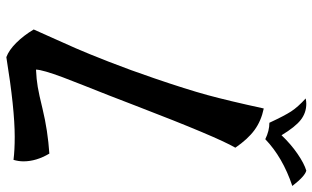

<svg xmlns="http://www.w3.org/2000/svg" viewBox="-214 -710 1004 617"><g transform="rotate(90 288.5 -401.0)"><path d="M473.1 -57.1Q498 -15.1 498 25.9Q498 42 493.2 58.1Q462.4 54.2 418.9 54.2Q329.1 54.2 163.1 81.1Q140.6 72.8 117.2 49.3Q93.8 25.9 74.2 -6.8Q78.6 -17.1 98.4 -60.8Q118.2 -104.5 134.5 -141.8Q150.9 -179.2 178 -248.5Q205.1 -317.9 231 -394Q266.6 -498 284.9 -564.9Q303.2 -631.8 328.1 -746.1Q368.2 -737.8 397.5 -716.3Q426.8 -694.8 454.1 -654.8Q419.4 -595.2 319.8 -335.9Q305.2 -296.9 285.6 -247.3Q266.1 -197.8 253.2 -165.5Q240.2 -133.3 228 -100.6Q215.8 -67.9 209.7 -46.6Q203.6 -25.4 203.1 -14.2Q234.4 -15.6 258.8 -19.8Q283.2 -23.9 329.1 -35.2Q399.4 -52.2 473.1 -57.1ZM426.8 -751Q399.9 -764.2 374 -764.2Q351.6 -812.5 337.6 -834Q323.7 -855.5 295.9 -880.9Q305.7 -882.8 313 -882.8Q341.8 -882.8 364.5 -865.2Q387.2 -847.7 414.1 -803.2Q442.9 -833.5 473.9 -854.7Q504.9 -876 527.8 -882.8Q545.4 -878.9 577.1 -837.9Q485.4 -807.1 426.8 -751Z"/></g></svg>

Font: Kaushan Script
Style: Regular
Weight: 400
Designer: Pablo Impallari
Foundry: Pablo Impallari
Version: Version 1.002